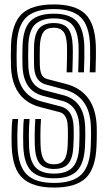

<svg xmlns="http://www.w3.org/2000/svg" viewBox="-20 -829 481 858"><path d="M221.2 9.2Q127.8 9.2 81.9 -32Q36 -73.2 32.2 -174.5Q31.8 -191 31.6 -214.6Q31.5 -238.2 32.5 -261.1Q33.5 -284 35.8 -297.2H61.2Q59.8 -284 58.6 -264.5Q57.5 -245 57.4 -222Q57.2 -199 58.2 -175.2Q61.5 -86.5 100 -49Q138.5 -11.5 221.2 -11.5Q305.5 -11.5 343.9 -49.4Q382.2 -87.2 385.5 -175.5Q386 -191 386.4 -204.6Q386.8 -218.2 386.9 -232.2Q387 -246.2 386.2 -263.2Q383.8 -332.8 353.5 -373.5Q323.2 -414.2 268.5 -428.8L185.5 -451.2Q168.8 -456 157.1 -466.1Q145.5 -476.2 139.2 -493.6Q133 -511 132.2 -537.2Q131.5 -559.2 131.6 -579.6Q131.8 -600 132.2 -624Q134.2 -678.5 155 -702.2Q175.8 -726 221.2 -726Q263.5 -726 283.1 -702.5Q302.8 -679 305 -623.2Q305.8 -603 305.2 -569.5Q304.8 -536 303.5 -505.8H277.8Q279 -535.8 279.5 -570Q280 -604.2 279.5 -621.2Q277.8 -670.2 263.1 -687.8Q248.5 -705.2 221.2 -705.2Q188 -705.2 173.9 -685.5Q159.8 -665.8 158 -621.5Q157.2 -597.8 157.5 -576.2Q157.8 -554.8 158 -538Q158.5 -518 162.5 -505.1Q166.5 -492.2 173.9 -485.2Q181.2 -478.2 192 -475.5L274.5 -454Q339.2 -437.2 374.2 -389.9Q409.2 -342.5 412.2 -264.2Q412.8 -249.5 412.6 -235Q412.5 -220.5 412.2 -205.6Q412 -190.8 411.2 -174.5Q407.2 -75.5 362.9 -33.1Q318.5 9.2 221.2 9.2ZM221.2 -32.2Q152.5 -32.2 119.8 -64.9Q87 -97.5 84 -176.2Q83.2 -196 83.4 -219.1Q83.5 -242.2 84.2 -263.4Q85 -284.5 86.8 -297.2H112.2Q111 -283.2 110 -264.4Q109 -245.5 109 -223.1Q109 -200.8 109.8 -176.2Q112.2 -110 138.4 -81.6Q164.5 -53.2 221.2 -53.2Q278.8 -53.2 305 -81.9Q331.2 -110.5 334 -176.2Q334.8 -194.2 335 -207.9Q335.2 -221.5 335.2 -234.1Q335.2 -246.8 334.8 -261Q333.5 -295.5 324.1 -319.4Q314.8 -343.2 297.8 -357.9Q280.8 -372.5 256.5 -378.8L172.5 -400.5Q145.5 -407.5 125.2 -423.6Q105 -439.8 93.4 -467.4Q81.8 -495 80.5 -535.8Q80.2 -551.8 80.1 -566.5Q80 -581.2 80.1 -595.8Q80.2 -610.2 80.8 -625Q83.5 -703.2 116.9 -735.5Q150.2 -767.8 221.2 -767.8Q290.8 -767.8 322.2 -734.5Q353.8 -701.2 356.8 -624.5Q357.5 -604.5 357 -569.9Q356.5 -535.2 355 -505.8H329.5Q330.5 -533 331.1 -567.4Q331.8 -601.8 331 -624.5Q328.2 -690.2 302.8 -718.5Q277.2 -746.8 221.2 -746.8Q165.8 -746.8 137.4 -720.4Q109 -694 106.5 -624.8Q105.8 -599.5 105.8 -579Q105.8 -558.5 106.5 -536.5Q107.5 -503.5 116.1 -481Q124.8 -458.5 140.5 -445Q156.2 -431.5 178.8 -425.5L262.5 -403.8Q308.8 -392 333.6 -357Q358.5 -322 360.5 -262.2Q361 -248.2 361.1 -235.9Q361.2 -223.5 360.9 -209.8Q360.5 -196 359.8 -176.5Q356.8 -100.8 325.1 -66.5Q293.5 -32.2 221.2 -32.2ZM221.2 -74Q178.2 -74 158 -97.6Q137.8 -121.2 135.5 -178.2Q135 -199.2 135 -220.6Q135 -242 135.8 -261.6Q136.5 -281.2 137.8 -297.2H163.2Q162 -278.5 161.2 -259.9Q160.5 -241.2 160.5 -221.4Q160.5 -201.5 161.2 -179Q163 -137.2 175.5 -116Q188 -94.8 221.2 -94.8Q252.2 -94.8 266.5 -114.4Q280.8 -134 282.5 -180Q283.2 -198.5 283.4 -211.9Q283.5 -225.2 283.5 -236.4Q283.5 -247.5 283 -259.5Q282.5 -281.5 277.8 -295.6Q273 -309.8 264.6 -317.8Q256.2 -325.8 244.2 -328.5L159.5 -350.5Q118.5 -361 89.9 -385Q61.2 -409 45.9 -446.2Q30.5 -483.5 29 -534Q28.2 -560 28.4 -582Q28.5 -604 29.2 -626.8Q33 -723.8 77.2 -766.5Q121.5 -809.2 221.2 -809.2Q315 -809.2 359.6 -767.9Q404.2 -726.5 408.2 -626.5Q409 -606.5 408.5 -570.1Q408 -533.8 406.8 -505.8H380.8Q382.5 -536.8 382.9 -571.1Q383.2 -605.5 382.5 -625.5Q379.2 -713.5 341.4 -751Q303.5 -788.5 221.2 -788.5Q135.8 -788.5 97 -751.1Q58.2 -713.8 55 -626Q54 -598.5 54.1 -577.8Q54.2 -557 54.8 -534.8Q56.2 -490.5 69.2 -458.1Q82.2 -425.8 106.6 -405.1Q131 -384.5 166 -375.5L250.5 -353.5Q268.2 -349 280.9 -338.1Q293.5 -327.2 300.8 -308.2Q308 -289.2 309 -260.2Q309.5 -246 309.5 -234.5Q309.5 -223 309.2 -210.1Q309 -197.2 308 -178.8Q305.8 -122.5 285.9 -98.2Q266 -74 221.2 -74Z"/></svg>

Font: Big Shoulders Inline Display Thin ExtraBold
Style: Regular
Weight: 800
Version: Version 2.002